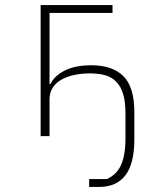

<svg xmlns="http://www.w3.org/2000/svg" viewBox="-20 -536 640 756"><path d="M331 169H402Q418 161 431.5 149Q445 137 454.5 118Q464 99 469 72Q474 45 474 7V-90Q474 -135 465 -165Q456 -195 438.5 -213.5Q421 -232 395 -239.5Q369 -247 334 -247Q302 -247 273 -241Q244 -235 222 -222.5Q200 -210 187.5 -190.5Q175 -171 175 -145V0H140V-516H423V-485H175V-205H178Q195 -238 235.5 -258.5Q276 -279 340 -279Q422 -279 465.5 -236.5Q509 -194 509 -93V12Q509 108 474 154Q439 200 371 200H331Z"/></svg>

Font: IBM Plex Mono ExtraLight
Style: Regular
Weight: 200
Monospace: yes
Designer: Mike Abbink, Paul van der Laan, Pieter van Rosmalen
Foundry: Bold Monday
Version: Version 2.3